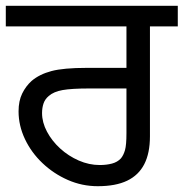

<svg xmlns="http://www.w3.org/2000/svg" viewBox="-27 -642 633 662"><path d="M310 0Q256 0 207 -21.5Q158 -43 119.5 -79.5Q81 -116 59 -162.5Q37 -209 37 -258Q37 -294 49.5 -319.5Q62 -345 82 -363Q109 -386 150.5 -397Q192 -408 272 -408H409V-551H-7V-622H586V-551H490V-172Q490 -114 470.5 -76Q451 -38 411.5 -19Q372 0 310 0ZM317 -73Q340 -73 359 -78Q378 -83 390 -96Q399 -107 404 -124.5Q409 -142 409 -183V-337H282Q220 -337 189 -331.5Q158 -326 141 -311Q128 -300 123 -285Q118 -270 118 -252Q118 -220 135 -188Q152 -156 180.5 -130Q209 -104 244.5 -88.5Q280 -73 317 -73Z"/></svg>

Font: hexlgurmukhi05
Style: Book
Weight: 400
Designer: Jelle Bosma - Monotype Design Team
Foundry: Monotype Imaging Inc.
Version: Version 2.003